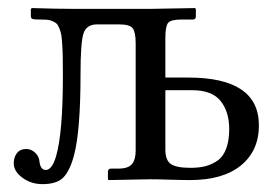

<svg xmlns="http://www.w3.org/2000/svg" viewBox="-20 -451 703 483"><path d="M396 -255.9H453.6Q631.3 -255.9 631.3 -135.7Q631.3 -71.8 586.2 -34.9Q541 2 458 2Q438.5 2 407.5 1Q376.5 0 356.9 0L253.4 2L251.5 0V-18.6Q251.5 -26.9 259.3 -26.9H278.3Q302.2 -26.9 311.8 -38.1Q321.3 -49.3 321.3 -71.8V-341.8Q321.3 -369.6 314 -379.6Q306.6 -389.6 280.8 -389.6H224.1Q196.8 -389.6 189.7 -365.7Q182.6 -341.8 182.6 -266.1Q182.6 -120.6 166 -59.6Q155.8 -21.5 139.4 -4.6Q123 12.2 86.9 12.2Q58.1 12.2 36.4 -3.9Q14.6 -20 14.6 -40Q14.6 -55.7 22.7 -65.9Q30.8 -76.2 45.9 -76.2Q58.6 -76.2 68.4 -66.9Q78.1 -57.6 79.1 -45.9Q81.5 -23.4 95.2 -23.4Q110.8 -23.4 121.1 -58.1Q138.2 -117.2 138.2 -258.8Q138.2 -286.6 137.9 -303.2Q137.7 -319.8 136.7 -336.9Q135.7 -354 134.3 -362.5Q132.8 -371.1 129.4 -379.6Q126 -388.2 122.3 -391.6Q118.7 -395 111.8 -397.9Q105 -400.9 97.7 -401.4Q90.3 -401.9 79.1 -401.9Q65.4 -401.9 61.5 -403.3Q57.6 -404.8 57.6 -411.1V-428.7L60.5 -430.7Q123.5 -428.7 164.1 -428.7H358.9L470.2 -430.7L472.7 -428.7V-409.2Q472.7 -401.9 464.8 -401.9H436.5Q409.7 -401.9 402.8 -393.3Q396 -384.8 396 -355.5ZM556.6 -126Q556.6 -169.9 534.9 -197Q513.2 -224.1 463.4 -224.1H396V-74.2Q396 -47.9 409.9 -38.3Q423.8 -28.8 459.5 -28.8Q480 -28.8 495.8 -32.7Q511.7 -36.6 526.4 -46.4Q541 -56.2 548.8 -76.4Q556.6 -96.7 556.6 -126Z"/></svg>

Font: Libertinage
Style: l
Weight: 400
Designer: OSP
Foundry: OSP
Version: Version 1.0; 2008; OFL relea